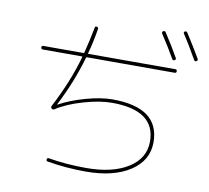

<svg xmlns="http://www.w3.org/2000/svg" viewBox="-92 -945 1184 1089"><g transform="rotate(10 500.0 -401.0)"><path d="M842.8 -673.8Q809.6 -732.4 761.7 -805.7Q756.8 -814.5 764.6 -820.3Q773.4 -825.2 779.3 -817.4Q826.2 -746.1 861.3 -683.6Q866.2 -674.8 856.9 -669.9Q847.7 -665 842.8 -673.8ZM900.4 -836.9Q948.2 -762.7 984.4 -700.2Q989.3 -691.4 980 -686Q970.7 -680.7 965.8 -690.4Q916 -778.3 883.8 -826.2Q877.9 -835 885.7 -839.8Q895.5 -844.7 900.4 -836.9ZM110.4 -599.6Q100.6 -599.6 100.1 -609.9Q99.6 -620.1 110.4 -620.1H339.8Q344.7 -620.1 345.7 -624Q364.3 -697.3 378.9 -773.4Q380.9 -782.2 389.6 -780.3Q399.4 -778.3 398.4 -767.6Q384.8 -685.5 367.2 -624Q365.2 -620.1 370.1 -620.1H870.1Q879.9 -620.1 879.9 -609.9Q879.9 -599.6 870.1 -599.6H365.2Q361.3 -599.6 359.4 -594.7Q318.4 -451.2 245.1 -308.6V-306.6H247.1Q311.5 -341.8 397.5 -365.7Q483.4 -389.6 549.8 -389.6Q819.3 -389.6 820.3 -190.4Q820.3 -85 725.1 -22.5Q629.9 40 469.7 40Q357.4 40 248 21.5Q238.3 19.5 240.2 9.8Q242.2 0 251 2Q352.5 19.5 469.7 19.5Q620.1 19.5 710 -37.1Q799.8 -93.8 799.8 -190.4Q799.8 -370.1 549.8 -370.1Q478.5 -370.1 385.3 -342.8Q292 -315.4 234.4 -277.3Q225.6 -271.5 218.3 -278.3Q210.9 -285.2 215.8 -293.9Q296.9 -449.2 337.9 -594.7Q339.8 -599.6 335 -599.6Z"/></g></svg>

Font: Rounded-X Mgen+ 1mn thin
Style: Regular
Weight: 100
Designer: [Source Han Sans]
Ryoko NISHIZUKA  (kana & ideographs); Paul D. Hunt (Latin, Greek & Cyrillic); Wenlong ZHANG  (bopomofo
Version: Version 1.059.20150602